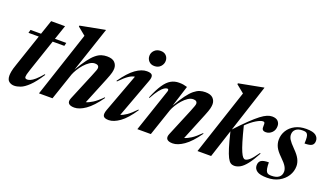

<svg xmlns="http://www.w3.org/2000/svg" viewBox="-69 -1233 2979 1733"><g transform="rotate(20 1420.0 -366.0)"><path d="M194.5 -170Q183.5 -138 180.2 -123Q177 -108 177 -99.5Q177 -80.5 200.5 -80.5Q212.5 -80.5 230 -87.8Q247.5 -95 272.5 -116.5Q297.5 -138 333.5 -180.5L339.5 -176Q285.5 -93 243.2 -53Q201 -13 167.8 -0.5Q134.5 12 107.5 12Q79 12 58 -4.2Q37 -20.5 37 -61.5Q37 -74.5 41 -99.5Q45 -124.5 62 -173L166 -481H67L75.5 -512H176.5L223.5 -650H357L310 -512H419L411.5 -481H299.5Z M561 -260 473 0H343L551 -628.5Q537.5 -639.5 517 -656.2Q496.5 -673 475 -690.5L477 -699.5L710.5 -744H716L571 -310.5Q610.5 -378.5 642 -420.5Q673.5 -462.5 700.8 -485Q728 -507.5 754 -515.8Q780 -524 807 -524Q859.5 -524 882.2 -500.2Q905 -476.5 905 -443Q905 -425 899.2 -401.8Q893.5 -378.5 873.5 -329.5L767.5 -69.5Q794 -76.5 830 -99Q866 -121.5 913.5 -169.5L918.5 -165Q851 -69.5 792.2 -28.8Q733.5 12 685.5 12Q644.5 12 630 -5.5Q615.5 -23 629 -56L737.5 -317Q754 -357 759.5 -372.5Q765 -388 765 -396.5Q765 -426.5 726 -426.5Q702 -426.5 676.5 -409.8Q651 -393 628 -367Q605 -341 587.5 -312.2Q570 -283.5 561 -260Z M1163.5 -659.5Q1163.5 -690.5 1186.2 -713.2Q1209 -736 1246 -736Q1280 -736 1299 -715.8Q1318 -695.5 1318 -666.5Q1318 -635.5 1295.8 -611.5Q1273.5 -587.5 1236.5 -587.5Q1202.5 -587.5 1183 -608.8Q1163.5 -630 1163.5 -659.5ZM968.5 -68 1105.5 -437.5Q1079.5 -434.5 1048 -413.2Q1016.5 -392 967.5 -341.5L961.5 -345.5Q1027 -439.5 1084 -480.2Q1141 -521 1191.5 -521Q1234 -521 1243.5 -502.8Q1253 -484.5 1239 -447L1099 -68.5Q1123 -75 1156.5 -97.8Q1190 -120.5 1236.5 -169.5L1242 -166Q1179 -70.5 1121 -29.2Q1063 12 1016 12Q974.5 12 963.8 -6.5Q953 -25 968.5 -68Z M1294.5 -302 1288.5 -305Q1323 -388.5 1355 -436Q1387 -483.5 1421.8 -503.2Q1456.5 -523 1499 -523Q1524 -523 1540.5 -520.2Q1557 -517.5 1578.5 -511L1514.5 -308.5Q1554 -377 1585.8 -419.8Q1617.5 -462.5 1645 -485Q1672.5 -507.5 1698.2 -515.8Q1724 -524 1751.5 -524Q1803.5 -524 1826.2 -500.2Q1849 -476.5 1849 -443Q1849 -425 1843.5 -401.8Q1838 -378.5 1818 -329.5L1712 -69.5Q1738.5 -76.5 1774.2 -99Q1810 -121.5 1858 -169.5L1863 -165Q1795.5 -69.5 1736.5 -28.8Q1677.5 12 1630 12Q1589 12 1574.5 -5.5Q1560 -23 1573.5 -56L1682 -317Q1698 -357 1703.5 -372.5Q1709 -388 1709 -396.5Q1709 -426.5 1670.5 -426.5Q1646 -426.5 1620.8 -409.8Q1595.5 -393 1572.5 -367Q1549.5 -341 1531.8 -312.2Q1514 -283.5 1505.5 -260L1417.5 0H1288L1426.5 -410.5Q1430.5 -421.5 1428.5 -429.2Q1426.5 -437 1417 -437Q1405.5 -437 1388.8 -426.8Q1372 -416.5 1348.5 -387.5Q1325 -358.5 1294.5 -302Z M2238.5 -744 2090.5 -289Q2156 -359.5 2203.5 -405Q2251 -450.5 2285.5 -476.8Q2320 -503 2345.5 -513.5Q2371 -524 2393 -524Q2431.5 -524 2449.8 -505.2Q2468 -486.5 2468 -458.5Q2468 -418.5 2443 -394.5Q2418 -370.5 2386.5 -370.5Q2363 -370.5 2354.5 -382Q2346 -393.5 2348 -416.5Q2349.5 -439.5 2345.8 -447Q2342 -454.5 2331 -454.5Q2308.5 -454.5 2267.8 -430.5Q2227 -406.5 2179.5 -360.5Q2201.5 -272 2218.5 -215.8Q2235.5 -159.5 2249 -129Q2262.5 -98.5 2273.2 -86.8Q2284 -75 2294.5 -75Q2310.5 -75 2334.8 -94.8Q2359 -114.5 2402 -176.5L2408.5 -172.5Q2369.5 -100 2337.8 -60Q2306 -20 2277.5 -4Q2249 12 2220.5 12Q2201.5 12 2186 1.8Q2170.5 -8.5 2155.5 -37.8Q2140.5 -67 2123.2 -122.5Q2106 -178 2084 -269L1996.5 0H1865.5L2073.5 -628.5Q2060 -639.5 2039.5 -656.2Q2019 -673 1997.5 -690.5L1999.5 -699.5L2233 -744Z M2506 -124.5Q2506 -55.5 2521.5 -35Q2529 -25 2540.2 -21.8Q2551.5 -18.5 2567.5 -18.5Q2615 -18.5 2639.5 -38Q2664 -57.5 2664 -93Q2664 -115.5 2649.5 -140.8Q2635 -166 2593 -206.5Q2551 -247 2535.2 -279.8Q2519.5 -312.5 2519.5 -347Q2519.5 -396 2544.5 -436.2Q2569.5 -476.5 2614.8 -500.2Q2660 -524 2721 -524Q2787 -524 2813.2 -503.5Q2839.5 -483 2839.5 -451Q2839.5 -421.5 2820.2 -408Q2801 -394.5 2750 -394.5Q2752 -434 2749.5 -454.2Q2747 -474.5 2740 -484Q2733.5 -493.5 2722.8 -496.5Q2712 -499.5 2695 -499.5Q2652.5 -499.5 2629.8 -480.5Q2607 -461.5 2607 -429Q2607 -406.5 2621 -383.2Q2635 -360 2676.5 -318Q2718.5 -276.5 2735.2 -243.2Q2752 -210 2752 -177Q2752 -126.5 2725 -83.5Q2698 -40.5 2649.5 -14.2Q2601 12 2536.5 12Q2468.5 12 2439.8 -8Q2411 -28 2411 -61.5Q2411 -94.5 2432.2 -109.5Q2453.5 -124.5 2506 -124.5Z"/></g></svg>

Font: Newsreader Display SemiBold
Style: Italic
Weight: 600
Italic angle: -17°
Designer: Hugues Gentile
Foundry: Production Type
Version: Version 1.001